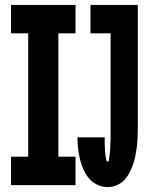

<svg xmlns="http://www.w3.org/2000/svg" viewBox="-20 -755 640 783"><path d="M25 0V-116H95V-619H25V-735H288V-619H218V-116H288V0ZM419 8Q397 8 377 -1.5Q357 -11 343 -27.5Q329 -44 320 -64.5Q311 -85 306 -106Q301 -127 298.5 -149Q296 -171 296 -193V-195H407V-194Q407 -190 407 -186.5Q407 -183 407 -179.5Q407 -176 407 -172.5Q407 -169 407 -165.5Q407 -162 407.5 -158Q408 -154 408 -150.5Q408 -147 408 -143.5Q408 -140 408.5 -136.5Q409 -133 409.5 -129.5Q410 -126 410 -122.5Q410 -119 411 -115.5Q412 -112 412.5 -108.5Q413 -105 414 -100.5Q415 -96 419 -96Q423 -96 424 -101.5Q425 -107 425.5 -111Q426 -115 426.5 -119Q427 -123 427.5 -127Q428 -131 428.5 -135Q429 -139 429 -143Q429 -147 429.5 -151.5Q430 -156 430 -160Q430 -164 430 -168Q430 -172 430.5 -176Q431 -180 431 -184.5Q431 -189 431 -193Q431 -197 431 -201Q431 -205 431 -209Q431 -213 431 -217.5Q431 -222 431 -226V-619H349V-735H542V-226Q542 -207 541 -189Q540 -171 537.5 -152.5Q535 -134 531.5 -116.5Q528 -99 521.5 -81.5Q515 -64 506.5 -48Q498 -32 485 -19Q472 -6 454.5 1Q437 8 419 8Z"/></svg>

Font: Iosevka Heavy Extended
Style: Regular
Weight: 900
Width: 7
Monospace: yes
Designer: Belleve Invis
Foundry: Belleve Invis
Version: Version 32.5.0; ttfautohint (v1.8.4)